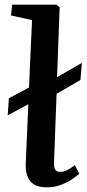

<svg xmlns="http://www.w3.org/2000/svg" viewBox="-20 -787 370 821"><path d="M182 14Q129 14 108.5 -13.5Q88 -41 90 -87L101 -341L13 -294L18 -367L104 -413L117 -701L27 -721L32 -767H221L235 -756L224 -457L330 -518L324 -445L222 -386L211 -94Q210 -73 215.5 -62.5Q221 -52 238 -52Q264 -52 300 -81L319 -44Q308 -34 288 -20.5Q268 -7 240.5 3.5Q213 14 182 14Z"/></svg>

Font: Literata 36pt SemiBold
Style: Italic
Weight: 600
Italic angle: -2°
Designer: Latin by Veronika Burian and Jose Scaglione. Greek by Irene Vlachou. Cyrillic by Vera Evstafieva
Foundry: TypeTogether
Version: Version 3.002